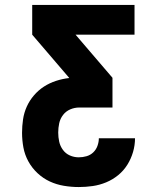

<svg xmlns="http://www.w3.org/2000/svg" viewBox="-20 -550 640 775"><path d="M298 205Q268 205 238 200Q208 195 181 182.5Q154 170 131.5 149Q109 128 94.5 101.5Q80 75 74.5 45.5Q69 16 69 -14Q69 -41 73 -68Q77 -95 88 -119.5Q99 -144 117 -165Q135 -186 157.5 -200.5Q180 -215 206 -223.5Q232 -232 259 -235V-236L110 -410V-530H523V-410H285L434 -236V-116H300Q281 -116 263.5 -108.5Q246 -101 234.5 -86Q223 -71 219 -52.5Q215 -34 215 -15Q215 4 219 22Q223 40 234 55Q245 70 262 77.5Q279 85 298 85Q314 85 329.5 80.5Q345 76 356.5 65Q368 54 373.5 38.5Q379 23 379 8H525Q525 36 517 63.5Q509 91 494 115Q479 139 457 157Q435 175 408.5 186Q382 197 354 201Q326 205 298 205Z"/></svg>

Font: Iosevka Curly Heavy Extended
Style: Regular
Weight: 900
Width: 7
Monospace: yes
Designer: Belleve Invis
Foundry: Belleve Invis
Version: Version 11.1.0; ttfautohint (v1.8.3)